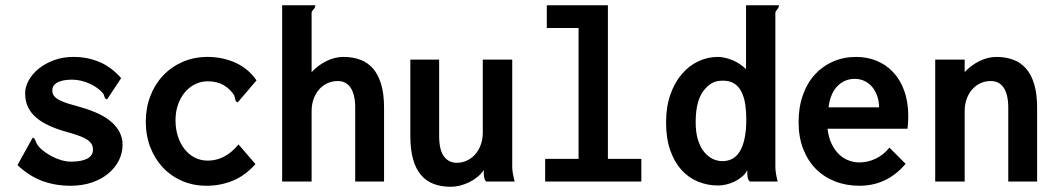

<svg xmlns="http://www.w3.org/2000/svg" viewBox="-20 -695 4040 735"><path d="M390.1 -314.9Q386.2 -314.9 384 -317.1Q381.8 -319.3 380.6 -322.5Q379.4 -325.7 378.4 -329.3Q377.4 -333 376 -335.9Q367.2 -346.7 354 -356.7Q340.8 -366.7 325 -374Q309.1 -381.3 291.3 -385.7Q273.4 -390.1 255.9 -390.1Q240.7 -390.1 227.1 -387.9Q213.4 -385.7 202.9 -380.9Q192.4 -376 186.3 -368.2Q180.2 -360.4 180.2 -349.1Q180.2 -336.4 186.8 -327.9Q193.4 -319.3 206.5 -312.3Q219.7 -305.2 239.7 -298.8Q259.8 -292.5 287.1 -285.2Q370.6 -261.7 409.9 -225.1Q449.2 -188.5 449.2 -141.1Q449.2 -109.4 435.1 -81.1Q420.9 -52.7 395 -31Q369.1 -9.3 332.3 3.4Q295.4 16.1 250 16.1Q190.9 16.1 140.9 -2.7Q90.8 -21.5 46.9 -63L105 -168Q110.8 -167 113.8 -160.9Q116.7 -154.8 121.1 -144Q128.9 -131.3 143.6 -119.4Q158.2 -107.4 176.3 -97.7Q194.3 -87.9 214.1 -82Q233.9 -76.2 252 -76.2Q292 -76.2 314 -87.6Q335.9 -99.1 335.9 -122.1Q335.9 -133.8 331.1 -142.6Q326.2 -151.4 315.7 -158.9Q305.2 -166.5 288.1 -173.1Q271 -179.7 246.1 -187Q232.4 -190.9 219 -194.8Q205.6 -198.7 191.9 -204.1Q164.6 -214.4 143.1 -227.3Q121.6 -240.2 106.7 -256.3Q91.8 -272.5 84 -292.7Q76.2 -313 76.2 -337.9Q76.2 -362.8 90.1 -387.7Q104 -412.6 128.4 -432.4Q152.8 -452.1 186.8 -464.6Q220.7 -477.1 261.2 -477.1Q314.5 -477.1 360.1 -458Q405.8 -439 443.8 -396Z M890.1 -303.2Q885.7 -304.2 883.8 -306.9Q881.8 -309.6 880.9 -313Q879.9 -316.4 879.2 -320.6Q878.4 -324.7 877 -329.1Q863.3 -352.5 837.6 -368.2Q812 -383.8 774.9 -383.8Q749.5 -383.8 727.1 -372.8Q704.6 -361.8 688 -342Q671.4 -322.3 661.6 -294.9Q651.9 -267.6 651.9 -234.9Q651.9 -201.7 660.9 -173.6Q669.9 -145.5 686.3 -124.5Q702.6 -103.5 725.3 -91.8Q748 -80.1 775.9 -80.1Q789.6 -80.1 804.4 -83.3Q819.3 -86.4 834.5 -93.8Q849.6 -101.1 864.3 -113Q878.9 -125 893.1 -142.1L958 -66.9Q918.5 -22.5 871.1 -3.2Q823.7 16.1 771 16.1Q719.7 16.1 677 -2.4Q634.3 -21 603.5 -53.7Q572.8 -86.4 555.4 -131.3Q538.1 -176.3 538.1 -229Q538.1 -281.2 555.2 -326.4Q572.3 -371.6 603.5 -405Q634.8 -438.5 678.5 -457.8Q722.2 -477.1 774.9 -477.1Q804.2 -477.1 831.5 -471.2Q858.9 -465.3 883.1 -454.1Q907.2 -442.9 927.2 -426Q947.3 -409.2 961.9 -387.2Z M1060.1 0V-674.8H1187Q1187 -668.9 1185.1 -665.5Q1183.1 -662.1 1180.7 -659.4Q1178.2 -656.7 1175.8 -653.8Q1173.3 -650.9 1172.9 -646V-418.9Q1197.3 -445.3 1229.5 -461.2Q1261.7 -477.1 1294.9 -477.1Q1330.6 -477.1 1359.4 -466.3Q1388.2 -455.6 1408.2 -432.4Q1428.2 -409.2 1439.2 -372.3Q1450.2 -335.4 1450.2 -283.2V0H1339.8V-282.2Q1339.8 -309.1 1335 -328.6Q1330.1 -348.1 1321.3 -360.6Q1312.5 -373 1300.3 -378.9Q1288.1 -384.8 1272.9 -384.8Q1252 -384.8 1233.6 -376.5Q1215.3 -368.2 1201.9 -353Q1188.5 -337.9 1180.7 -316.7Q1172.9 -295.4 1172.9 -270V0Z M1940.9 -466.8V-56.2Q1940.9 -43.5 1943.6 -29.3Q1946.3 -15.1 1950.2 0H1841.8Q1835.9 -4.4 1834 -13.2Q1832 -22 1832 -28.8V-43.9Q1821.8 -28.8 1807.1 -17.1Q1792.5 -5.4 1775.4 2.9Q1758.3 11.2 1740.5 15.6Q1722.7 20 1706.1 20Q1669.4 20 1640.6 9.3Q1611.8 -1.5 1591.8 -24.9Q1571.8 -48.3 1561.3 -85.4Q1550.8 -122.6 1550.8 -174.8V-466.8H1661.1V-174.8Q1661.1 -121.1 1679.4 -96.4Q1697.8 -71.8 1728 -71.8Q1749 -71.8 1767.3 -80.3Q1785.6 -88.9 1799.1 -104Q1812.5 -119.1 1820.3 -140.4Q1828.1 -161.6 1828.1 -187V-466.8Z M2073.2 -674.8H2307.1V-86.9H2435.1V0H2066.9V-86.9H2194.8V-587.9H2073.2Z M2948.2 -56.2Q2948.2 -43.9 2950.7 -29.5Q2953.1 -15.1 2957 0H2851.1Q2844.7 -4.4 2842.8 -13.2Q2840.8 -22 2840.8 -28.8V-43Q2833 -28.8 2820.1 -18.1Q2807.1 -7.3 2792 0Q2776.9 7.3 2760.5 11.2Q2744.1 15.1 2729 15.1Q2688 15.1 2651.9 0.2Q2615.7 -14.6 2588.6 -44.7Q2561.5 -74.7 2545.7 -119.9Q2529.8 -165 2529.8 -226.1Q2529.8 -285.2 2545.9 -331.8Q2562 -378.4 2589.4 -410.6Q2616.7 -442.9 2652.6 -460Q2688.5 -477.1 2728 -477.1Q2741.7 -477.1 2756.3 -473.6Q2771 -470.2 2785.4 -464.1Q2799.8 -458 2812.7 -449.2Q2825.7 -440.4 2835.9 -430.2V-674.8H2961.9Q2961.9 -669.4 2960 -666Q2958 -662.6 2955.8 -659.7Q2953.6 -656.7 2951.2 -653.6Q2948.7 -650.4 2948.2 -646ZM2836.9 -238.8Q2836.9 -268.1 2833 -294.7Q2829.1 -321.3 2819.3 -341.8Q2809.6 -362.3 2792.2 -374.3Q2774.9 -386.2 2748 -386.2Q2724.6 -386.2 2709.2 -378.7Q2693.8 -371.1 2680.2 -356Q2643.1 -316.4 2643.1 -228Q2643.1 -186 2652.6 -157.5Q2662.1 -128.9 2677.2 -111.3Q2692.4 -93.8 2710.2 -85.9Q2728 -78.1 2745.1 -78.1Q2766.1 -78.1 2783 -86.9Q2799.8 -95.7 2811.8 -115Q2823.7 -134.3 2830.3 -164.8Q2836.9 -195.3 2836.9 -238.8Z M3257.8 -477.1Q3299.3 -477.1 3335.4 -462.4Q3371.6 -447.8 3398.7 -419.2Q3425.8 -390.6 3441.4 -347.9Q3457 -305.2 3457 -249Q3457 -236.8 3456.1 -225.1Q3455.1 -213.4 3454.1 -202.1H3147.9Q3151.9 -168.5 3163.6 -144.3Q3175.3 -120.1 3191.9 -104.2Q3208.5 -88.4 3228.8 -80.8Q3249 -73.2 3270 -73.2Q3301.8 -73.2 3332.3 -87.6Q3362.8 -102.1 3384.8 -129.9L3446.8 -67.9Q3376 16.1 3270 16.1Q3219.7 16.1 3177 -0.5Q3134.3 -17.1 3103.3 -48.3Q3072.3 -79.6 3054.7 -124.8Q3037.1 -169.9 3037.1 -227.1Q3037.1 -285.2 3053.7 -331.5Q3070.3 -377.9 3099.9 -410.2Q3129.4 -442.4 3169.7 -459.7Q3210 -477.1 3257.8 -477.1ZM3345.2 -284.2Q3345.2 -306.2 3338.6 -325.9Q3332 -345.7 3320.1 -360.6Q3308.1 -375.5 3290.8 -384.3Q3273.4 -393.1 3252 -393.1Q3231.4 -393.1 3214.1 -385.3Q3196.8 -377.4 3183.8 -363.3Q3170.9 -349.1 3162.8 -329.1Q3154.8 -309.1 3151.9 -284.2Z M3560.1 0V-466.8H3672.9V-418.9Q3697.3 -445.3 3729.5 -461.2Q3761.7 -477.1 3794.9 -477.1Q3830.1 -477.1 3858.9 -466.3Q3887.7 -455.6 3908 -432.4Q3928.2 -409.2 3939.2 -372.3Q3950.2 -335.4 3950.2 -283.2V0H3839.8V-282.2Q3839.8 -309.1 3835 -328.6Q3830.1 -348.1 3821.3 -360.6Q3812.5 -373 3800.3 -378.9Q3788.1 -384.8 3772.9 -384.8Q3752 -384.8 3733.6 -376.5Q3715.3 -368.2 3701.9 -353Q3688.5 -337.9 3680.7 -316.7Q3672.9 -295.4 3672.9 -270V0Z"/></svg>

Font: InconsolataGo
Style: Bold
Weight: 700
Designer: Raph Levien, Kirill Tkachev(cyreal.org)
Foundry: Raph Levien, Kirill Tkachev(cyreal.org)
Version: Version 1.015; ttfautohint (v0.92) -l 8 -r 50 -G 200 -x 14 -